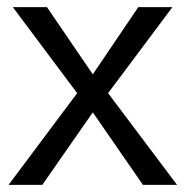

<svg xmlns="http://www.w3.org/2000/svg" viewBox="-20 -520 522 540"><path d="M465 -500 284 -258 478 0H382L241 -204L99 0H4L197 -258L16 -500H112L241 -311L369 -500Z"/></svg>

Font: Questrial
Style: Regular
Weight: 400
Designer: Joe Prince
Foundry: Joe Prince
Version: Version 1.002